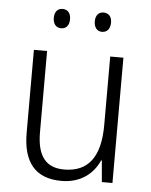

<svg xmlns="http://www.w3.org/2000/svg" viewBox="-52 -759 640 812"><g transform="rotate(5 268.0 -352.5)"><path d="M147 -674C147 -649 160 -633 181 -633C203 -633 216 -648 216 -674C216 -700 203 -715 181 -715C160 -715 147 -700 147 -674ZM321 -675C321 -649 334 -633 355 -633C377 -633 390 -649 390 -675C390 -700 377 -715 355 -715C334 -715 321 -700 321 -675ZM455 -532H399V-241C399 -105 348 -39 246 -39C170 -39 131 -85 131 -187V-532H75V-180C75 -54 129 10 239 10C321 10 374 -34 399 -91H402L410 0H455Z"/></g></svg>

Font: Noto Sans Gujarati SemiCondensed Light
Style: Regular
Weight: 300
Width: 4
Designer: Jelle Bosma - Monotype Design Team, Universal Thirst
Foundry: Monotype Imaging Inc.
Version: Version 2.106